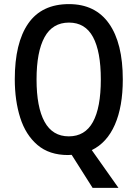

<svg xmlns="http://www.w3.org/2000/svg" viewBox="-20 -745 670 935"><path d="M578 -358Q578 -226 539.5 -138Q501 -50 427 -14L557 170H431L329 9Q325 9 320 9.5Q315 10 311 10Q220 10 162.5 -39Q105 -88 78.5 -171.5Q52 -255 52 -359Q52 -536 117.5 -630.5Q183 -725 316 -725Q444 -725 511 -630Q578 -535 578 -358ZM158 -358Q158 -223 197 -152Q236 -81 315 -81Q394 -81 432.5 -151Q471 -221 471 -358Q471 -494 433 -564.5Q395 -635 316 -635Q236 -635 197 -564Q158 -493 158 -358Z"/></svg>

Font: Noto Sans Ethiopic Condensed Medium
Style: Regular
Weight: 500
Width: 3
Designer: Monotype Design Team
Foundry: Monotype Imaging Inc.
Version: Version 2.102; ttfautohint (v1.8.4.7-5d5b)